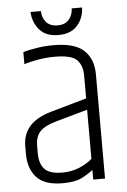

<svg xmlns="http://www.w3.org/2000/svg" viewBox="-52 -752 526 794"><g transform="rotate(-5 211.0 -354.5)"><path d="M61 -550Q82 -557 116.5 -562.5Q151 -568 188 -568Q276 -568 314 -532Q352 -496 352 -432V0H303V-40Q280 -22 253 -9Q226 4 175 4Q101 4 68 -32.5Q35 -69 35 -130V-162Q35 -210 63.5 -243.5Q92 -277 155 -295L303 -337V-432Q303 -474 280.5 -497Q258 -520 188 -520Q154 -520 119 -514Q84 -508 61 -500ZM303 -86V-290L171 -253Q120 -238 102 -216.5Q84 -195 84 -160V-129Q84 -85 105 -62.5Q126 -40 178 -40Q218 -40 250.5 -54Q283 -68 303 -86ZM276 -713H319Q318 -670 291 -639Q264 -608 212 -608Q160 -608 133.5 -639Q107 -670 105 -713H148Q149 -684 165.5 -666Q182 -648 212 -648Q242 -648 258.5 -666Q275 -684 276 -713Z"/></g></svg>

Font: Khand Variable Light
Style: Regular
Weight: 300
Designer: Satya Rajpurohit
Foundry: Indian Type Foundry
Version: Version 3.000